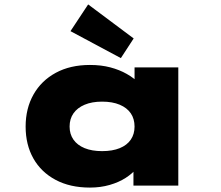

<svg xmlns="http://www.w3.org/2000/svg" viewBox="-20 -840 1000 869"><path d="M387 9Q297 9 231.5 -26Q166 -61 131 -123Q96 -185 96 -267Q96 -349 131.5 -412Q167 -475 232.5 -510.5Q298 -546 387 -546Q438 -546 479.5 -535Q521 -524 553.5 -505.5Q586 -487 607 -465.5Q628 -444 636 -424L589 -417V-535H787V0H584V-147L626 -131Q621 -105 600.5 -80Q580 -55 549 -35Q518 -15 476.5 -3Q435 9 387 9ZM442 -156Q489 -156 522 -169.5Q555 -183 572 -208Q589 -233 589 -267Q589 -302 572 -327Q555 -352 522 -366Q489 -380 442 -380Q396 -380 363 -366Q330 -352 312.5 -327Q295 -302 295 -267Q295 -233 312.5 -208Q330 -183 363 -169.5Q396 -156 442 -156ZM527 -577 299 -699 379 -820 585 -666Z"/></svg>

Font: Lexend Tera Black
Style: Regular
Weight: 900
Version: Version 1.007